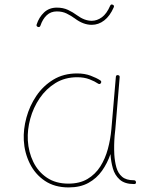

<svg xmlns="http://www.w3.org/2000/svg" viewBox="-20 -818 679 839"><path d="M278.8 -15.6Q328.1 -15.6 362.3 -35.9Q396.5 -56.2 418.2 -90.3Q439.9 -124.5 451.4 -167.2Q462.9 -210 466.8 -254.4L486.3 -482.4Q487.3 -490.7 495.1 -489.7Q503.9 -488.8 502.9 -480.5L483.9 -252.4Q482.9 -238.8 481 -225.6Q481 -225.6 481 -225.1Q477.5 -183.6 479.5 -143.1Q481.4 -112.3 488.5 -86.7Q495.6 -61 513.4 -45.7Q531.2 -30.3 564.9 -30.3Q573.2 -30.3 574.2 -22Q575.2 -13.7 565.9 -13.7Q524.9 -13.7 503.2 -33.2Q481.4 -52.7 473.1 -82.5Q464.8 -112.3 462.9 -143.1V-145Q449.2 -105 425.8 -71.8Q402.3 -38.6 366.5 -18.8Q330.6 1 279.8 1Q218.8 1 176 -27.8Q133.3 -56.6 110.1 -103.8Q86.9 -150.9 84 -204.6Q81.5 -252.9 95.5 -304.2Q109.4 -355.5 138.9 -399.2Q168.5 -442.9 213.1 -470Q257.8 -497.1 316.4 -497.1Q350.1 -497.1 376 -487.3Q401.9 -477.5 417.5 -467.3Q425.3 -462.4 420.9 -455.1Q416.5 -447.8 408.7 -452.6Q394.5 -462.4 371.3 -471.4Q348.1 -480.5 317.4 -480.5Q263.7 -480.5 222.4 -455.1Q181.2 -429.7 153.3 -388.7Q125.5 -347.7 112.3 -299.3Q99.1 -251 101.6 -204.6Q104.5 -153.8 125.5 -110.6Q146.5 -67.4 185.1 -41.5Q223.6 -15.6 278.8 -15.6ZM146 -700.2Q137.7 -703.1 140.1 -710.9Q150.4 -742.7 172.6 -763.7Q194.8 -784.7 228.5 -784.7Q255.9 -784.7 277.3 -774.7Q298.8 -764.6 316.9 -751Q349.6 -727.1 380.9 -727.1Q403.8 -727.1 425 -742.4Q446.3 -757.8 461.4 -793Q464.8 -800.8 472.7 -797.4Q480.5 -793.9 477.1 -786.1Q460.4 -748 435.5 -728.8Q410.6 -709.5 380.9 -709.5Q343.8 -709.5 307.1 -737.3Q289.6 -750 271 -759Q252.4 -768.1 228.5 -768.1Q202.1 -768.1 184.3 -751.5Q166.5 -734.9 156.7 -706.1Q153.8 -697.8 146 -700.2Z"/></svg>

Font: Mikhak-DS1-FD Thin
Style: Regular
Weight: 100
Designer: Amin Abedi
Version: Version 3.2